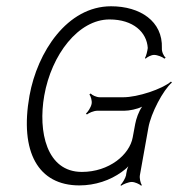

<svg xmlns="http://www.w3.org/2000/svg" viewBox="-20 -580 568 612"><path d="M74 -275C42 -95 102 11 233 11C283 11 331 -5 368 -32C375 -37 383 -43 389 -50C385 -41 383 -31 382 -24V-22C380 -12 370 4 364 10L366 12C373 7 390 0 400 0C410 0 425 7 430 12L432 10C428 4 424 -12 426 -22L453 -173C461 -219 500 -293 528 -317L525 -320C497 -296 419 -270 373 -270H298C287 -270 273 -277 269 -282L265 -279C269 -274 274 -259 272 -249C270 -238 260 -223 254 -218L257 -215C263 -220 279 -227 290 -227H376C392 -227 417 -232 433 -240C422 -225 414 -201 411 -185L403 -142C393 -87 328 -32 241 -32C128 -32 101 -161 121 -275C144 -406 230 -518 329 -518C405 -518 448 -477 451 -427C450 -418 446 -401 442 -395L444 -393C449 -398 462 -405 471 -405C482 -405 499 -398 504 -393L508 -396C502 -401 495 -415 496 -427C499 -512 427 -560 334 -560C194 -560 99 -414 74 -275Z"/></svg>

Font: Armata Saber
Style: RgIta
Weight: 400
Designer: Jasper
Foundry: Cannot Into Space Fonts
Version: Version 0.970